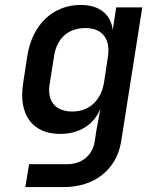

<svg xmlns="http://www.w3.org/2000/svg" viewBox="-20 -580 640 780"><path d="M83 180H239C364 180 453 109 472 -4L558 -550H452L438 -458C431 -522 383 -560 308 -560C195 -560 111 -480 91 -353L74 -242C54 -114 112 -36 224 -36C302 -36 361 -73 388 -138L371 -47L365 -6C356 51 313 87 253 87H98ZM274 -127C204 -127 170 -170 182 -240L200 -354C211 -424 257 -466 327 -466C396 -466 430 -422 418 -347L403 -247C391 -171 342 -127 274 -127Z"/></svg>

Font: JetBrains Mono SemiBold
Style: Italic
Weight: 472
Italic angle: -9°
Monospace: yes
Designer: Philipp Nurullin, Konstantin Bulenkov
Foundry: JetBrains
Version: Version 2.305